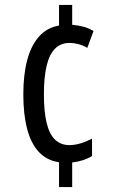

<svg xmlns="http://www.w3.org/2000/svg" viewBox="-20 -744 469 774"><path d="M271 -644Q296 -642 317.5 -636Q339 -630 357 -619L332 -551Q313 -562 294.5 -566.5Q276 -571 261 -571Q225 -571 202 -548Q179 -525 168 -479Q157 -433 157 -364Q157 -294 168 -248.5Q179 -203 202 -181Q225 -159 260 -159Q281 -159 304.5 -166Q328 -173 351 -185V-115Q335 -105 315 -98.5Q295 -92 271 -89V10H218V-90Q169 -97 137 -131Q105 -165 89.5 -224Q74 -283 74 -363Q74 -444 90 -503Q106 -562 138 -597.5Q170 -633 218 -641V-724H271Z"/></svg>

Font: Noto Sans Devanagari ExtraCondensed
Style: Regular
Weight: 400
Width: 2
Designer: Jelle Bosma - Monotype Design Team
Foundry: Monotype Imaging Inc.
Version: Version 2.006